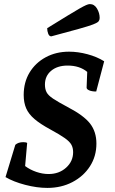

<svg xmlns="http://www.w3.org/2000/svg" viewBox="-20 -908 563 940"><path d="M212 12Q161 12 103.5 -3Q46 -18 7 -41L55 -199Q69 -212 94 -212Q108 -212 113 -208L103 -95Q127 -77 157.5 -66.5Q188 -56 218 -56Q269 -56 303.5 -87Q338 -118 338 -163Q338 -184 329.5 -199.5Q321 -215 297 -232Q273 -249 227 -274Q177 -301 148.5 -325.5Q120 -350 108 -378Q96 -406 96 -443Q96 -505 124.5 -552.5Q153 -600 203.5 -627.5Q254 -655 318 -655Q362 -655 408.5 -642.5Q455 -630 490 -608L451 -460Q430 -460 417 -465.5Q404 -471 404 -479L407 -556Q370 -587 311 -587Q261 -587 230.5 -561.5Q200 -536 200 -494Q200 -472 208 -456.5Q216 -441 240 -425Q264 -409 311 -384Q390 -343 421 -303Q452 -263 452 -205Q452 -143 420.5 -94Q389 -45 334.5 -16.5Q280 12 212 12ZM231 -730Q221 -730 216 -743Q211 -756 211 -770Q271 -807 308.5 -830Q346 -853 368 -865.5Q390 -878 401.5 -883Q413 -888 420 -888Q442 -888 455 -866Q468 -844 468 -820Q468 -811 463 -804Q458 -797 436 -788.5Q414 -780 365.5 -766.5Q317 -753 231 -730Z"/></svg>

Font: Petrona
Style: Bold Italic
Weight: 700
Italic angle: -9°
Designer: Ringo R. Seeber
Foundry: Ringo R. Seeber
Version: Version 2.001; ttfautohint (v1.8.3)